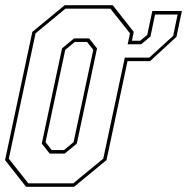

<svg xmlns="http://www.w3.org/2000/svg" viewBox="-22 -720 722 740"><path d="M565 -677.5H679L658 -578L556.5 -484.5H469.5L388.5 -103L263.5 0H78.5L-2.5 -103L102.5 -597L227.5 -700H412.5L493.5 -597L486.5 -563H518.5L545.5 -585.5ZM87 -13.5H260.5L376 -108.5L459 -498L470 -549.5L479 -591.5L403.5 -686.5H230L115 -591.5L12 -108.5ZM575.5 -664 558 -579.5 522.5 -549.5H470L459 -498H553.5L645.5 -582L662.5 -664ZM169.5 -128 139 -166.5 217 -533.5 263.5 -572H321.5L352 -533.5L274 -166.5L227.5 -128ZM177.5 -141.5H224.5L261.5 -172L337.5 -528L313.5 -558.5H266.5L229.5 -528L153.5 -172Z"/></svg>

Font: Tourney Condensed Thin
Style: Italic
Weight: 100
Width: 3
Italic angle: -12°
Designer: Tyler Finck
Foundry: Etcetera Type Co
Version: Version 1.010; ttfautohint (v1.8.3)